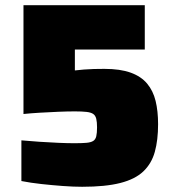

<svg xmlns="http://www.w3.org/2000/svg" viewBox="-20 -708 669 736"><path d="M295 8Q262 8 221 5Q180 2 139 -2.5Q98 -7 62 -14V-170Q94 -167 131.5 -164.5Q169 -162 204 -160.5Q239 -159 265 -159Q294 -159 311 -160.5Q328 -162 337 -167.5Q346 -173 349 -185.5Q352 -198 352 -220Q352 -240 349 -252.5Q346 -265 337.5 -271Q329 -277 312 -279Q295 -281 267 -281Q238 -281 203 -279.5Q168 -278 133.5 -276Q99 -274 70 -271V-688H535V-518H267V-438Q284 -440 302 -441.5Q320 -443 340 -443.5Q360 -444 380 -444Q441 -444 481 -429.5Q521 -415 544 -387.5Q567 -360 576.5 -321Q586 -282 586 -232Q586 -171 573.5 -126Q561 -81 529.5 -51Q498 -21 441 -6.5Q384 8 295 8Z"/></svg>

Font: Saira Thin Black
Style: Regular
Weight: 900
Version: Version 1.101